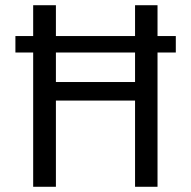

<svg xmlns="http://www.w3.org/2000/svg" viewBox="-20 -715 732 735"><path d="M653 -577V-514H583V0H497V-330H194V0H107V-514H39V-577H107V-695H194V-577H497V-695H583V-577ZM497 -401V-514H194V-401Z"/></svg>

Font: Sedus Text
Style: Regular
Weight: 400
Designer: TypeMates
Foundry: TypeMates, Runge Thomsen GbR
Version: Version 4.202;PS 004.202;hotconv 1.0.88;makeotf.lib2.5.64775